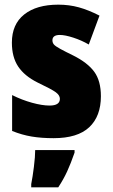

<svg xmlns="http://www.w3.org/2000/svg" viewBox="-20 -583 484 824"><path d="M210 10Q158 10 116 3Q74 -4 32 -21V-175Q74 -154 117.5 -142Q161 -130 193 -130Q237 -130 237 -159Q237 -174 219.5 -187Q202 -200 141 -229Q85 -257 58 -297.5Q31 -338 31 -400Q31 -479 84 -521Q137 -563 230 -563Q277 -563 318.5 -551.5Q360 -540 407 -516L361 -392Q330 -410 294.5 -421.5Q259 -433 237 -433Q205 -433 205 -410Q205 -400 211 -392.5Q217 -385 239 -373Q261 -361 294 -345Q356 -314 384.5 -275Q413 -236 413 -170Q413 -84 363 -37Q313 10 210 10ZM300 72Q284 118 268.5 152Q253 186 230 221H114V207Q120 177 125.5 133Q131 89 131 61H300Z"/></svg>

Font: Noto Sans Display Black Narrow
Style: Regular
Weight: 900
Width: 4
Designer: Monotype Design team
Foundry: Monotype Imaging Inc.
Version: Version 1.000